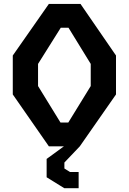

<svg xmlns="http://www.w3.org/2000/svg" viewBox="-20 -750 660 984"><path d="M230.5 0H307.5L219 64.5V158.5L309.5 214.5H383V131.5H338.5L310 113.5V83L389 0L574.5 -266V-465.5L392.5 -730H230.5L45.5 -465.5V-266ZM290 -122 175 -309V-422.5L291.5 -608H331L445 -422.5V-309L330 -122Z"/></svg>

Font: Monaspace Krypton SemiBold
Style: Regular
Weight: 600
Designer: Riley Cran & the Lettermatic Team
Foundry: Lettermatic
Version: Version 1.200 (Monaspace Krypton)